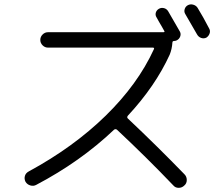

<svg xmlns="http://www.w3.org/2000/svg" viewBox="-20 -858 1040 900"><path d="M848.6 -792Q841.8 -802.7 845.7 -815.4Q849.6 -828.1 861.3 -834Q873 -839.8 886.2 -835.9Q899.4 -832 906.2 -821.3Q932.6 -778.3 960.9 -723.6Q966.8 -712.9 962.4 -700.7Q958 -688.5 947.3 -681.6Q935.5 -675.8 922.9 -680.2Q910.2 -684.6 903.3 -697.3Q882.8 -733.4 848.6 -792ZM844.7 -41Q855.5 -30.3 855.5 -14.2Q855.5 2 843.8 11.7Q833 22.5 817.4 22.5Q801.8 22.5 792 10.7Q668.9 -118.2 528.3 -250Q521.5 -254.9 514.6 -250Q357.4 -100.6 149.4 8.8Q136.7 15.6 122.1 11.2Q107.4 6.8 99.6 -5.9Q92.8 -19.5 96.7 -33.2Q100.6 -46.9 115.2 -54.7Q324.2 -168 475.1 -315.4Q626 -462.9 701.2 -627Q705.1 -634.8 696.3 -634.8H205.1Q190.4 -634.8 179.7 -645.5Q168.9 -656.2 168.9 -670.9Q168.9 -685.5 179.7 -696.3Q190.4 -707 205.1 -707H745.1Q753.9 -707 750 -712.9Q746.1 -719.7 738.8 -732.9Q731.4 -746.1 725.1 -756.3Q718.8 -766.6 713.9 -776.4Q707 -787.1 710.4 -798.8Q713.9 -810.5 725.1 -816.9Q736.3 -823.2 749 -819.8Q761.7 -816.4 768.6 -804.7Q810.5 -733.4 823.2 -710Q829.1 -699.2 824.7 -687Q820.3 -674.8 808.6 -668.9Q802.7 -666 796.9 -666Q788.1 -666 788.1 -658.2Q786.1 -627.9 775.4 -601.6Q708 -454.1 579.1 -315.4Q573.2 -307.6 580.1 -301.8Q716.8 -172.9 844.7 -41Z"/></svg>

Font: Rounded Mgen+ 1m regular
Style: Regular
Weight: 400
Designer: [Source Han Sans]
Ryoko NISHIZUKA  (kana & ideographs); Paul D. Hunt (Latin, Greek & Cyrillic); Wenlong ZHANG  (bopomofo
Version: Version 1.059.20150602